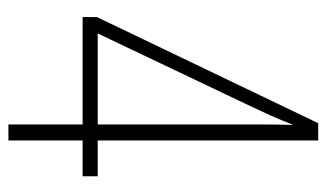

<svg xmlns="http://www.w3.org/2000/svg" viewBox="-176 -632 758 445"><g transform="rotate(90 202.5 -410.0)"><path d="M269 -51V-223H20V-256L266 -769H306V-258H389V-223H306V-51ZM58 -258H269V-638Q269 -676 270 -709H269Q259 -683 248.5 -659.5Q238 -636 227 -613Z"/></g></svg>

Font: Noto Sans Tamil UI ExtraCondensed ExtraLight
Style: Regular
Weight: 200
Width: 2
Designer: Jelle Bosma - Monotype Design Team
Foundry: Monotype Imaging Inc.
Version: Version 2.004; ttfautohint (v1.8.4.7-5d5b)